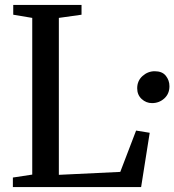

<svg xmlns="http://www.w3.org/2000/svg" viewBox="-20 -763 711 783"><path d="M32.5 0V-39L111.5 -51V-690L34 -703V-743H312.5V-703L220 -690V-50L470.5 -62L535 -230.5L590.5 -221.5L555.5 0ZM600 -342.5Q576 -342.5 557.8 -359.2Q539.5 -376 539.5 -403Q539.5 -433.5 561.2 -453Q583 -472.5 611 -472.5Q641.5 -472.5 656.2 -454Q671 -435.5 671 -411.5Q671 -380.5 650 -361.5Q629 -342.5 600 -342.5Z"/></svg>

Font: Merriweather 60pt
Style: Regular
Weight: 400
Version: Version 2.100